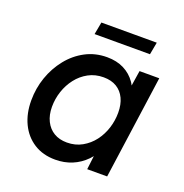

<svg xmlns="http://www.w3.org/2000/svg" viewBox="-119 -745 822 860"><g transform="rotate(20 292.0 -315.0)"><path d="M235 9Q176 9 133 -18.5Q90 -46 67 -94Q44 -142 44 -204Q44 -262 62.5 -315Q81 -368 115 -410.5Q149 -453 195.5 -477.5Q242 -502 298 -502Q344 -502 378.5 -484.5Q413 -467 434.5 -436Q456 -405 459 -362L433 -351L455 -493H549L480 0H385L402 -142L429 -130Q410 -81 380.5 -51Q351 -21 314.5 -6Q278 9 235 9ZM258 -81Q298 -81 330 -99Q362 -117 384 -146Q406 -175 417.5 -211Q429 -247 429 -285Q429 -324 415.5 -352.5Q402 -381 376.5 -396.5Q351 -412 314 -412Q274 -412 242 -394.5Q210 -377 187.5 -348Q165 -319 153 -283Q141 -247 141 -209Q141 -170 155.5 -141Q170 -112 196 -96.5Q222 -81 258 -81ZM209 -580 220 -639H484L473 -580Z"/></g></svg>

Font: Hanken Grotesk Medium
Style: Italic
Weight: 500
Italic angle: -8°
Designer: Alfredo Marco Pradil
Foundry: Hanken Design Co.
Version: Version 3.013